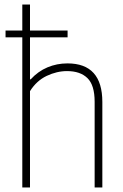

<svg xmlns="http://www.w3.org/2000/svg" viewBox="-20 -828 544 848"><path d="M432 -377.5V0H398V-378.5Q398 -452 366.2 -483Q334.5 -514 276 -514Q231 -514 186.2 -492.8Q141.5 -471.5 112.5 -425.5V0H78.5V-663H4.5V-693H78.5V-808H112.5V-693H278.5V-663H112.5V-477.5H115.5Q148 -513 189.5 -530.5Q231 -548 278 -548Q432 -548 432 -377.5Z"/></svg>

Font: Encode Sans Semi Condensed Thin
Style: Regular
Weight: 250
Width: 4
Designer: Multiple Designers
Foundry: Impallari Type
Version: Version 2.000